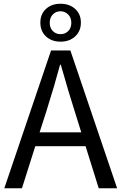

<svg xmlns="http://www.w3.org/2000/svg" viewBox="-20 -1003 647 1023"><path d="M227 -410 191 -298H413L378 -410Q348 -503 304 -658H300Q273 -556 227 -410ZM3 0 252 -734H355L604 0H506L436 -224H168L97 0ZM245 -881.5Q245 -854 261.5 -837.5Q278 -821 302.5 -821Q327 -821 343.5 -837.5Q360 -854 360 -881.5Q360 -909 343 -926Q326 -943 302 -943Q278 -943 261.5 -926Q245 -909 245 -881.5ZM411 -882.5Q411 -837 380.5 -809Q350 -781 302.5 -781Q255 -781 225 -809Q195 -837 195 -882.5Q195 -928 225 -955.5Q255 -983 302.5 -983Q350 -983 380.5 -955.5Q411 -928 411 -882.5Z"/></svg>

Font: Swei Fan Sans CJK TC
Style: Regular
Weight: 400
Version: Version 2.130